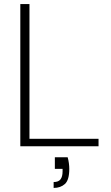

<svg xmlns="http://www.w3.org/2000/svg" viewBox="-20 -720 544 945"><path d="M80 0V-700H125V-37H465V0ZM244 205V176Q268 176 278 162.5Q288 149 288 124V111H250V54H313Q317 68 319 83Q321 98 321 111Q321 166 299.5 185.5Q278 205 244 205Z"/></svg>

Font: DM Sans 10pt ExtraLight
Style: Regular
Weight: 250
Version: Version 4.004;gftools[0.9.30]